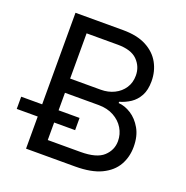

<svg xmlns="http://www.w3.org/2000/svg" viewBox="-154 -847 935 966"><g transform="rotate(20 313.5 -364.0)"><path d="M87.9 0V-727.5H342.8Q418.5 -727.5 467.8 -701.4Q517.1 -675.3 541.3 -631.3Q565.4 -587.4 565.4 -534.2Q565.4 -487.3 548.8 -456.8Q532.2 -426.3 505.4 -408.4Q478.5 -390.6 447.3 -381.8V-375Q481 -373 514.6 -351.6Q548.3 -330.1 571 -290.5Q593.8 -251 593.8 -193.4Q593.8 -138.7 568.8 -95Q543.9 -51.3 490.5 -25.6Q437 0 350.6 0ZM175.8 -78.1H350.6Q437 -78.1 473.4 -111.8Q509.8 -145.5 509.8 -193.4Q509.8 -230.5 491 -261.7Q472.2 -293 437.5 -312Q402.8 -331.1 355.5 -331.1H175.8ZM175.8 -407.2H339.8Q379.4 -407.2 411.6 -423.1Q443.8 -439 462.6 -467.5Q481.4 -496.1 481.4 -534.2Q481.4 -582 448.2 -615.7Q415 -649.4 342.8 -649.4H175.8ZM-24.4 -171.9V-237.3H288.1V-171.9Z"/></g></svg>

Font: Inter
Style: Regular
Weight: 400
Designer: Rasmus Andersson
Foundry: rsms
Version: Version 4.000;git-8c9346024